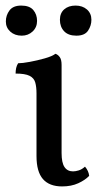

<svg xmlns="http://www.w3.org/2000/svg" viewBox="-20 -660 366 689"><path d="M203 9Q157 9 134 -17.5Q111 -44 111 -100V-325Q111 -348 106.5 -364Q102 -380 86 -388Q70 -396 36 -396Q36 -407 38 -416Q40 -425 45 -433Q60 -433 87 -438Q114 -443 140.5 -450.5Q167 -458 179 -467Q188 -464 194.5 -455Q201 -446 201 -427V-111Q201 -76 211.5 -60.5Q222 -45 242 -45Q251 -45 262.5 -48.5Q274 -52 285 -62Q298 -47 300 -29Q286 -14 261 -2.5Q236 9 203 9ZM254 -532Q225 -532 210 -548Q195 -564 195 -589Q195 -613 210.5 -626.5Q226 -640 251 -640Q276 -640 292 -626Q308 -612 308 -589Q308 -568 296 -550Q284 -532 254 -532ZM58 -532Q33 -532 17 -546.5Q1 -561 1 -583Q1 -605 14 -622.5Q27 -640 56 -640Q86 -640 99.5 -624Q113 -608 113 -585Q113 -562 97 -547Q81 -532 58 -532Z"/></svg>

Font: Vollkorn
Style: Regular
Weight: 400
Designer: Friedrich Althausen
Foundry: Friedrich Althausen
Version: Version 4.104